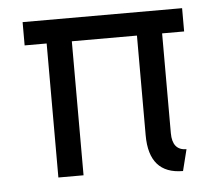

<svg xmlns="http://www.w3.org/2000/svg" viewBox="-43 -547 693 608"><g transform="rotate(-5 303.5 -243.0)"><path d="M515 14Q407 14 407 -109V-426H200V0H120V-426H50V-500H557V-426H487V-109Q487 -54 532 -54Z"/></g></svg>

Font: Imprima
Style: Regular
Weight: 400
Designer: Eduardo Tunni
Foundry: Eduardo Tunni
Version: Version 1.002; ttfautohint (v1.8.4.7-5d5b);gftools[0.9.23]